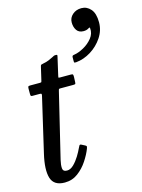

<svg xmlns="http://www.w3.org/2000/svg" viewBox="-126 -910 733 994"><g transform="rotate(-15 240.0 -413.0)"><path d="M50.5 -520H102.5Q111 -520 112 -522.5Q113 -525 114.5 -531.5L130 -598Q132 -608 134.8 -609.2Q137.5 -610.5 148 -612.5Q163 -615 177 -620.8Q191 -626.5 200 -631.5Q207 -635.5 210.2 -636.8Q213.5 -638 220 -638Q226 -638 227.2 -636.2Q228.5 -634.5 227 -628.5L204.5 -530Q203 -523.5 203.2 -521.8Q203.5 -520 211.5 -520H269Q278.5 -520 280.2 -517.5Q282 -515 282 -503.5L281 -479Q281 -468.5 278.5 -466.8Q276 -465 266.5 -465H198Q191.5 -465 190.5 -463.2Q189.5 -461.5 188 -455.5L104 -107Q98 -82 99.2 -63.5Q100.5 -45 122.5 -45Q141 -45 158.5 -62.2Q176 -79.5 189.8 -102.2Q203.5 -125 211 -141.5Q214 -148.5 217.5 -154Q221 -159.5 229 -155L246.5 -146Q252.5 -142.5 253.2 -140Q254 -137.5 250.5 -127.5Q239.5 -99 218.2 -66.5Q197 -34 166.2 -11Q135.5 12 95.5 12Q37 12 23.2 -33.2Q9.5 -78.5 29 -161L97 -453.5Q98.5 -461 96.8 -463Q95 -465 86 -465H48.5Q41.5 -465 40.2 -468.5Q39 -472 39 -479V-505Q39 -513.5 40.8 -516.8Q42.5 -520 50.5 -520ZM343.5 -779Q343.5 -804 362.8 -821Q382 -838 410.5 -838Q440 -838 460.2 -814.8Q480.5 -791.5 480.5 -744Q480.5 -700.5 455.8 -663.2Q431 -626 392.8 -602.2Q354.5 -578.5 313 -574.5Q307.5 -574 304.5 -574.8Q301.5 -575.5 301.5 -582V-603.5Q301.5 -610.5 305 -612.5Q308.5 -614.5 314 -615Q337 -618.5 364.8 -633.8Q392.5 -649 411.8 -673Q431 -697 428 -725.5Q427.5 -731.5 424.2 -730Q421 -728.5 417 -726Q407.5 -720 391.5 -720Q367 -720 355.2 -737.2Q343.5 -754.5 343.5 -779Z"/></g></svg>

Font: Besley* Narrow
Style: Italic
Weight: 400
Width: 4
Italic angle: -13°
Designer: Owen Earl
Foundry: indestructible type*
Version: Version 3.000; ttfautohint (v1.8.3)